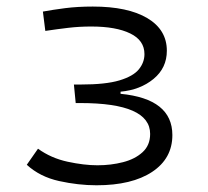

<svg xmlns="http://www.w3.org/2000/svg" viewBox="-20 -547 626 577"><path d="M270 9.8Q215.3 9.8 157.7 -2.9Q100.1 -15.6 60.5 -51.8L94.2 -100.1Q133.3 -71.8 183.1 -61Q232.9 -50.3 272.9 -50.3Q313.5 -50.3 349.6 -59.6Q385.7 -68.8 408.4 -89.6Q431.2 -110.4 431.2 -144.5Q431.2 -237.3 221.7 -237.3H207.5L202.1 -293H223.1Q297.4 -293 338.9 -305.4Q380.4 -317.9 397.2 -338.6Q414.1 -359.4 414.1 -384.3Q414.1 -425.8 371.3 -446.5Q328.6 -467.3 254.4 -467.3Q218.3 -467.3 185.3 -463.4Q152.3 -459.5 116.2 -454.1L108.9 -512.2Q138.2 -517.6 175.8 -522.5Q213.4 -527.3 258.8 -527.3Q364.3 -527.3 422.9 -492.4Q481.4 -457.5 481.4 -394.5Q481.4 -342.8 441.4 -309.8Q401.4 -276.9 342.3 -271.5V-265.1Q498 -250 498 -141.1Q498 -70.8 437.3 -30.5Q376.5 9.8 270 9.8Z"/></svg>

Font: CaskaydiaCove NFP Light
Style: Regular
Weight: 300
Designer: Aaron Bell
Foundry: Saja Typeworks
Version: Version 2111.001; VTT 6.35;Nerd Fonts 3.1.1